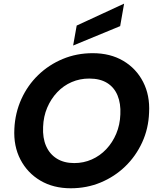

<svg xmlns="http://www.w3.org/2000/svg" viewBox="-20 -997 840 1029"><path d="M359 12Q266 12 196.5 -29Q127 -70 89.5 -142Q52 -214 57 -307Q61 -392 94.5 -466Q128 -540 185 -595Q242 -650 316.5 -681Q391 -712 477 -712Q571 -712 640.5 -671Q710 -630 747 -558Q784 -486 779 -394Q776 -308 742 -234Q708 -160 651 -105Q594 -50 519.5 -19Q445 12 359 12ZM378 -123Q428 -123 472 -142.5Q516 -162 549.5 -197.5Q583 -233 603 -280.5Q623 -328 625 -384Q628 -442 610 -485.5Q592 -529 554 -552.5Q516 -576 458 -576Q408 -576 364 -557Q320 -538 286.5 -502.5Q253 -467 233 -420Q213 -373 211 -317Q208 -258 227 -214.5Q246 -171 284.5 -147Q323 -123 378 -123ZM372 -753 391 -860 644 -977H645L624 -857Z"/></svg>

Font: DM Sans 28pt Black
Style: Italic
Weight: 900
Italic angle: -10°
Version: Version 4.004;gftools[0.9.30]